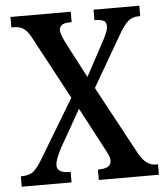

<svg xmlns="http://www.w3.org/2000/svg" viewBox="-52 -760 696 806"><g transform="rotate(-5 296.5 -357.0)"><path d="M7 0V-44H12Q44 -44 62 -59.5Q80 -75 102 -113L247 -354L106 -617Q91 -646 74.5 -658Q58 -670 33 -670H22V-714H276V-670H273Q243 -670 233.5 -661.5Q224 -653 224 -641Q224 -630 230 -615Q236 -600 245 -582L322 -435L400 -580Q409 -597 415.5 -612.5Q422 -628 422 -641Q422 -659 408.5 -664.5Q395 -670 375 -670H372V-714H565V-670H557Q532 -670 514 -655Q496 -640 472 -598L349 -386L505 -97Q522 -67 539.5 -55.5Q557 -44 574 -44H585V0H332V-44H336Q388 -44 388 -77Q388 -88 382.5 -100.5Q377 -113 359 -146L275 -305L185 -147Q176 -129 168 -110Q160 -91 160 -76Q160 -44 214 -44H217V0Z"/></g></svg>

Font: Noto Serif Lao Condensed Medium
Style: Regular
Weight: 500
Width: 3
Designer: Monotype Design Team
Foundry: Monotype Imaging Inc.
Version: Version 2.003; ttfautohint (v1.8.4.7-5d5b)